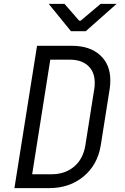

<svg xmlns="http://www.w3.org/2000/svg" viewBox="-20 -965 640 985"><path d="M54 0 170 -730H349Q441 -730 493.5 -682Q546 -634 546 -553Q546 -532 543 -511L497 -220Q481 -120 409 -60Q337 0 233 0ZM244 -71Q314 -71 360.5 -110.5Q407 -150 418 -220L464 -511Q466 -521 466 -541Q466 -596 432 -627.5Q398 -659 337 -659H238L145 -71ZM420 -805H344L230 -945H311L386 -859H394L496 -945H578Z"/></svg>

Font: JetBrains Mono Semi Light
Style: Italic
Weight: 350
Italic angle: -9°
Monospace: yes
Designer: Philipp Nurullin, Konstantin Bulenkov
Foundry: JetBrains
Version: 2.002